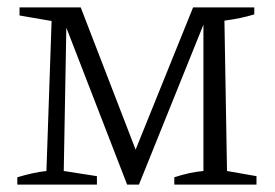

<svg xmlns="http://www.w3.org/2000/svg" viewBox="-20 -501 745 521"><path d="M596 -37 676 -23V0H453V-20Q496 -34 532 -37V-434L357 0H325L160 -426L153 -37L243 -23V0H27V-20Q47 -26 67 -30.5Q87 -35 106 -37L120 -444L33 -459V-481H199L348 -95L504 -481H670V-462Q635 -451 589 -445Z"/></svg>

Font: Piazzolla Light
Style: Regular
Weight: 300
Designer: Juan Pablo del Peral
Foundry: Huerta Tipografica
Version: Version 1.330